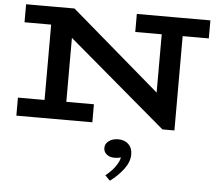

<svg xmlns="http://www.w3.org/2000/svg" viewBox="-64 -758 1325 1178"><g transform="rotate(5 598.0 -169.0)"><path d="M949 6 134 -686H347L894 -216V-669H1023V6ZM49 0V-111H517V0ZM213 -15V-686H347V-15ZM49 -575V-686H347L346 -575ZM731 -575V-686H1184V-575ZM772 176Q772 221 738.5 266Q705 311 655 348L625 317Q668 282 688.5 249.5Q709 217 710 199Q703 202 692.5 203.5Q682 205 671 205Q641 205 622.5 189.5Q604 174 604 150Q604 124 627 107Q650 90 685 90Q724 90 748 113Q772 136 772 176Z"/></g></svg>

Font: BioRhyme SemiExpanded
Style: Bold
Weight: 700
Width: 6
Designer: Aoife Mooney
Foundry: Aoife Mooney Type
Version: Version 1.600;gftools[0.9.33]